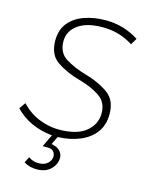

<svg xmlns="http://www.w3.org/2000/svg" viewBox="-134 -794 864 1094"><g transform="rotate(15 298.5 -247.0)"><path d="M189.5 214.5Q146 214.5 114 193.5L132 159Q157 178 191.5 178Q226.5 178 245.5 159.5Q264.5 141 264.5 119Q264.5 103.5 254 90.8Q243.5 78 218.5 78H189.5L224.5 5Q88 -9 5 -96L31 -133Q80 -82 138.5 -59.5Q197 -37 251.5 -37Q359.5 -37 412.5 -80.5Q465.5 -124 465.5 -189.5Q465.5 -255.5 415 -288.5Q364.5 -321.5 294.5 -340.5Q216.5 -361.5 156 -402.5Q103 -440.5 103 -522.5Q103 -586 136.5 -627Q170 -668 227.2 -688Q284.5 -708 352.5 -708Q458.5 -708 548 -651L525.5 -613Q445.5 -665 346.5 -665Q251.5 -665 200.2 -627.5Q149 -590 149 -530.5Q149 -464.5 197.5 -432.5Q250.5 -399.5 318.5 -380.5Q400.5 -357.5 457.5 -316.5Q510.5 -278.5 510.5 -196.5Q510.5 -132 478 -88.2Q445.5 -44.5 388.8 -20.8Q332 3 258.5 6L235.5 53Q271.5 60 287 78Q302.5 96 302.5 117Q302.5 155 272.5 184.8Q242.5 214.5 189.5 214.5Z"/></g></svg>

Font: Argentum Sans ExtraLight
Style: Italic
Weight: 200
Italic angle: -11°
Designer: Julieta Ulanovsky (font), Cristiano Sobral (main changes and remaster)
Foundry: Julieta Ulanovsky (font), Cristiano Sobral (main changes and remaster)
Version: Version 2.007;June 15, 2022;FontCreator 14.0.0.2814 64-bit; 